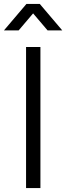

<svg xmlns="http://www.w3.org/2000/svg" viewBox="-53 -960 337 980"><path d="M-32.7 -805 82 -940H150L264.7 -805H189.7L116 -891.7L42.3 -805ZM80 0V-720H153.3V0Z"/></svg>

Font: Manrope ExtraLight
Style: Regular
Weight: 200
Designer: Mikhail Sharanda
Foundry: Mikhail Sharanda
Version: Version 4.505